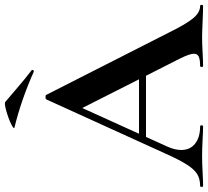

<svg xmlns="http://www.w3.org/2000/svg" viewBox="-60 -782 835 770"><g transform="rotate(-90 357.0 -397.5)"><path d="M186 -257H474L481 -229H171ZM717 0Q697 0 655 -2Q611 -4 592 -4Q567 -4 531 -2Q497 0 477 0Q473 0 473 -6Q473 -12 477 -12Q503 -12 514.5 -17.5Q526 -23 526 -37Q526 -54 506 -94L303 -495L352 -581L153 -142Q140 -113 140 -88Q140 -52 165.5 -32Q191 -12 234 -12Q239 -12 239 -6Q239 0 234 0Q216 0 182 -2Q144 -4 116 -4Q89 -4 51 -2Q17 0 -4 0Q-8 0 -8 -6Q-8 -12 -4 -12Q24 -12 43 -23.5Q62 -35 81 -64.5Q100 -94 126 -152L343 -629Q345 -632 352 -632Q360 -632 361 -629L611 -137Q646 -66 669 -39Q692 -12 717 -12Q722 -12 722 -6Q722 0 717 0ZM232 -756Q220 -758 243.5 -769.5Q267 -781 297.5 -789.5Q328 -798 333 -793L380 -753Q424 -715 458 -689Q461 -688 461 -685Q461 -682 459 -680Q457 -678 454 -679Q342 -729 232 -756Z"/></g></svg>

Font: Cormorant Garamond
Style: Bold
Weight: 700
Designer: Christian Thalmann (Catharsis Fonts)
Foundry: Catharsis Fonts
Version: Version 4.000